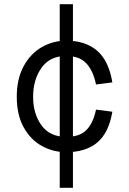

<svg xmlns="http://www.w3.org/2000/svg" viewBox="-20 -800 616 916"><path d="M60 -338Q60 -424 93 -484.5Q126 -545 180 -575.5Q234 -606 296 -606Q388 -606 443.5 -558Q499 -510 516 -407L438 -397Q425 -462 392 -497.5Q359 -533 296 -533Q218 -533 178 -476.5Q138 -420 138 -338Q138 -257 178 -202Q218 -147 296 -147Q360 -147 392.5 -180Q425 -213 438 -277L516 -267Q499 -166 444 -120Q389 -74 296 -74Q234 -74 180 -103.5Q126 -133 93 -192.5Q60 -252 60 -338ZM265 -780H328V96H265Z"/></svg>

Font: Uncut Sans VF
Style: Regular
Weight: 400
Designer: Kasper Nordkvist
Foundry: Uncut Type
Version: Version 1.100;FEAKit 1.0